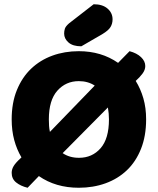

<svg xmlns="http://www.w3.org/2000/svg" viewBox="-20 -866 743 904"><path d="M668 -304Q668 -226 644 -165.5Q620 -105 577.5 -64.5Q535 -24 477 -3Q419 18 351 18Q242 18 163 -37L110 18Q77 10 56 -7Q35 -24 35 -52Q35 -69 44.5 -84.5Q54 -100 77 -121L81 -125Q59 -162 47 -206.5Q35 -251 35 -304Q35 -382 59.5 -442Q84 -502 126.5 -542.5Q169 -583 226.5 -604Q284 -625 351 -625Q457 -625 536 -570L590 -625Q624 -616 644 -597Q664 -578 664 -555Q664 -537 651 -519.5Q638 -502 619 -485Q642 -448 655 -403Q668 -358 668 -304ZM493 -304Q493 -332 488 -360L275 -145Q307 -123 352 -123Q414 -123 453.5 -168Q493 -213 493 -304ZM210 -304Q210 -287 211 -273Q212 -259 215 -245L426 -463Q394 -484 351 -484Q290 -484 250 -439Q210 -394 210 -304ZM421 -846Q463 -846 486.5 -825.5Q510 -805 510 -775Q510 -755 500.5 -739Q491 -723 463 -706L363 -648Q323 -648 302.5 -666Q282 -684 282 -708Q282 -720 285.5 -731Q289 -742 305 -756Z"/></svg>

Font: Baloo Paaji 2 ExtraBold
Style: Regular
Weight: 800
Designer: Shuchita Grover, Noopur Datye and Ek Type
Foundry: Ek Type
Version: Version 1.640;hotconv 1.0.111;makeotfexe 2.5.65597; ttfautoh